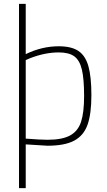

<svg xmlns="http://www.w3.org/2000/svg" viewBox="-20 -750 556 1000"><path d="M79 -730H114V-468Q198 -509 286 -509Q352 -509 388.5 -484.5Q425 -460 440.5 -405Q456 -350 456 -254Q456 -157 436 -100.5Q416 -44 366.5 -17.5Q317 9 227 9L114 2V230H79ZM418 -250Q418 -339 406.5 -387.5Q395 -436 367 -456.5Q339 -477 286 -477Q215 -477 137 -447L114 -437V-28Q192 -22 227 -22Q305 -22 346 -45Q387 -68 402.5 -116.5Q418 -165 418 -250Z"/></svg>

Font: Cairo ExtraLight
Style: Regular
Weight: 250
Designer: Mohamed Gaber, the designers of Titillium
Foundry: Kief Type Foundry
Version: Version 2.009; ttfautohint (v1.5.33-1714) -l 8 -r 50 -G 200 